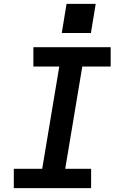

<svg xmlns="http://www.w3.org/2000/svg" viewBox="-20 -981 640 1001"><path d="M52 0V-101H200L289 -634H154V-735H557V-634H409L320 -101H455V0ZM454 -809H302L327 -961H479Z"/></svg>

Font: Iosevka SS04 Extended
Style: Bold Italic
Weight: 700
Width: 7
Italic angle: -9°
Monospace: yes
Designer: Belleve Invis
Foundry: Belleve Invis
Version: Version 19.0.0; ttfautohint (v1.8.4)